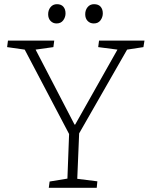

<svg xmlns="http://www.w3.org/2000/svg" viewBox="-20 -897 710 917"><path d="M336 -302H339L541 -660L449 -672L453 -703H670L665 -672L587 -660L358 -260L349 -43L445 -31L442 0H213L217 -30L302 -44L310 -257L98 -660L14 -672L18 -703H239L235 -672L150 -660ZM210 -829Q210 -849 221.5 -863Q233 -877 252 -877Q272 -877 282.5 -865Q293 -853 293 -833Q293 -815 282 -800Q271 -785 250 -785Q233 -785 221.5 -797Q210 -809 210 -829ZM387 -829Q387 -849 398.5 -863Q410 -877 429 -877Q450 -877 460.5 -865Q471 -853 471 -833Q471 -815 460 -800Q449 -785 428 -785Q410 -785 398.5 -797Q387 -809 387 -829Z"/></svg>

Font: Literata 18pt ExtraLight
Style: Italic
Weight: 250
Italic angle: -2°
Designer: Latin by Veronika Burian and Jose Scaglione. Greek by Irene Vlachou. Cyrillic by Vera Evstafieva
Foundry: TypeTogether
Version: Version 3.103;gftools[0.9.29]